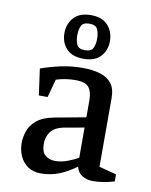

<svg xmlns="http://www.w3.org/2000/svg" viewBox="-85 -810 697 884"><g transform="rotate(10 263.5 -368.0)"><path d="M166 11Q131 11 106 -6Q81 -23 68.5 -51.5Q56 -80 56 -112Q56 -137 65 -166Q74 -195 102 -219Q130 -243 183 -253L329 -280V-360Q329 -399 313 -419.5Q297 -440 249 -440Q228 -440 204.5 -436.5Q181 -433 160 -426L137 -341H96L79 -464Q123 -480 172 -490.5Q221 -501 273 -501Q320 -501 355 -490.5Q390 -480 409 -455.5Q428 -431 428 -387V-66L509 -45V-12Q479 -3 454.5 0.5Q430 4 408 4Q381 4 359 -9Q337 -22 331 -50Q294 -22 253.5 -5.5Q213 11 166 11ZM223 -57Q250 -57 279.5 -68Q309 -79 329 -91V-232L239 -216Q192 -207 174.5 -182.5Q157 -158 157 -127Q157 -88 175.5 -72.5Q194 -57 223 -57ZM269 -543Q215 -543 188.5 -572Q162 -601 162 -644Q162 -687 188.5 -717Q215 -747 269 -747Q322 -747 348.5 -717Q375 -687 375 -644Q375 -601 348.5 -572Q322 -543 269 -543ZM269 -583Q298 -583 306.5 -601Q315 -619 315 -644Q315 -671 306.5 -689Q298 -707 269 -707Q239 -707 230.5 -689Q222 -671 222 -644Q222 -619 230.5 -601Q239 -583 269 -583Z"/></g></svg>

Font: Manuale Medium
Style: Regular
Weight: 500
Designer: Eduardo Tunni / Pablo Cosgaya
Foundry: Eduardo Tunni / Pablo Cosgaya
Version: Version 1.002